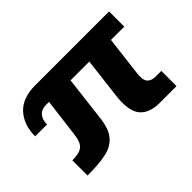

<svg xmlns="http://www.w3.org/2000/svg" viewBox="-82 -581 764 764"><g transform="rotate(-45 299.5 -199.5)"><path d="M459.8 0Q402.5 0 375.6 -31Q348.7 -62 356.2 -137.1L377.6 -314.5H271.9L249.7 -128.7Q243.5 -70.8 220.1 -43.2Q196.8 -15.5 155.3 -7.1Q113.8 1.3 51.9 1.3V-84.3Q80.9 -84.3 97 -91Q113.1 -97.8 120.5 -113.4Q127.8 -129.1 130.6 -153.5L150.7 -314.5H133.3Q109.1 -314.5 95.4 -299.3Q81.7 -284 81.7 -256.5H14.8Q14.8 -320.9 50.9 -360.5Q87 -400 158.9 -400H574.2V-314.5H499.3L479.1 -147.9Q474.6 -113.2 486.1 -99.4Q497.6 -85.5 522.5 -85.5H553.9V0Z"/></g></svg>

Font: Rokkitt SemiBold
Style: Regular
Weight: 600
Designer: Vernon Adams
Foundry: Vernon Adams
Version: Version 3.103